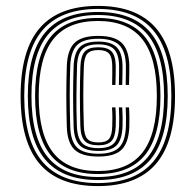

<svg xmlns="http://www.w3.org/2000/svg" viewBox="-20 -625 662 650"><path d="M311.2 5Q179.2 5 114.5 -70Q49.8 -145 49.8 -300Q49.8 -455 114.5 -530Q179.2 -605 311.2 -605Q443 -605 507.8 -530Q572.5 -455 572.5 -300Q572.5 -145 507.8 -70Q443 5 311.2 5ZM311.2 -5.2Q437 -5.2 498.6 -77.6Q560.2 -150 560.2 -300Q560.2 -450 498.6 -522.4Q437 -594.8 311.2 -594.8Q185.2 -594.8 123.6 -522.4Q62 -450 62 -300Q62 -150 123.6 -77.6Q185.2 -5.2 311.2 -5.2ZM311.2 -15.5Q191.2 -15.5 132.8 -85.2Q74.2 -155 74.2 -300Q74.2 -445 132.8 -514.8Q191.2 -584.5 311.2 -584.5Q431 -584.5 489.4 -514.8Q547.8 -445 547.8 -300Q547.8 -155 489.4 -85.2Q431 -15.5 311.2 -15.5ZM311.2 -25.8Q425 -25.8 480.2 -93Q535.5 -160.2 535.5 -300Q535.5 -439.8 480.2 -507Q425 -574.2 311.2 -574.2Q197.2 -574.2 141.9 -507Q86.5 -439.8 86.5 -300Q86.5 -160.2 141.9 -93Q197.2 -25.8 311.2 -25.8ZM311.2 -35.8Q203.2 -35.8 151 -100.5Q98.8 -165.2 98.8 -300Q98.8 -434.8 151 -499.5Q203.2 -564.2 311.2 -564.2Q419 -564.2 471.1 -499.5Q523.2 -434.8 523.2 -300Q523.2 -165.2 471.1 -100.5Q419 -35.8 311.2 -35.8ZM311.2 -46Q413 -46 462 -108.1Q511 -170.2 511 -300Q511 -429.8 462 -491.9Q413 -554 311.2 -554Q209.2 -554 160.1 -491.9Q111 -429.8 111 -300Q111 -170.2 160.1 -108.1Q209.2 -46 311.2 -46ZM313.2 -95Q257 -95 232.5 -118.2Q208 -141.5 206.2 -195.2Q204.5 -254 204.5 -302Q204.5 -350 206.2 -402Q208.2 -456.2 232.5 -479.9Q256.8 -503.5 312.8 -503.5Q367 -503.5 391.6 -480.4Q416.2 -457.2 417.8 -404Q417.8 -391.8 417.6 -375.2Q417.5 -358.8 416.8 -337.5H405.5Q406 -358.5 406.1 -374.9Q406.2 -391.2 406.2 -403.5Q405 -452 383.1 -472.9Q361.2 -493.8 312.8 -493.8Q262.8 -493.8 241.1 -472.5Q219.5 -451.2 217.8 -401.2Q216 -350 216 -302.1Q216 -254.2 217.8 -195.8Q219.2 -146.5 241.1 -125.5Q263 -104.5 313.2 -104.5Q361.5 -104.5 382.9 -125.4Q404.2 -146.2 406.2 -195.8Q406.8 -210.8 406.6 -226.9Q406.5 -243 405.5 -261.5H416.8Q418 -243 418.1 -227Q418.2 -211 417.8 -195.2Q415.5 -141.5 391.6 -118.2Q367.8 -95 313.2 -95ZM313.2 -114Q268.8 -114 249.8 -132.9Q230.8 -151.8 229.2 -196.5Q227.5 -254.5 227.5 -302.1Q227.5 -349.8 229.2 -400.8Q231 -446.2 249.8 -465.2Q268.5 -484.2 312.8 -484.2Q355.5 -484.2 374.6 -465.6Q393.8 -447 394.8 -403Q394.8 -390.8 394.6 -374.6Q394.5 -358.5 393.8 -337.5H382.5Q383 -358.2 383.1 -374.4Q383.2 -390.5 383.2 -402.8Q382.2 -442 366 -458.4Q349.8 -474.8 312.8 -474.8Q274 -474.8 258 -457.9Q242 -441 240.8 -400Q239.2 -349.5 238.8 -302.2Q238.2 -255 240.2 -198.8Q241.8 -157.8 258.1 -140.6Q274.5 -123.5 313.2 -123.5Q350 -123.5 365.8 -140Q381.5 -156.5 383.2 -196.8Q383.8 -210.8 383.6 -226.9Q383.5 -243 382.5 -261.5H393.8Q396 -227 394.8 -196Q392.8 -151.2 374.4 -132.6Q356 -114 313.2 -114ZM313.2 -133.2Q280.2 -133.2 266.6 -148Q253 -162.8 252 -199Q250.5 -255 250.5 -302.2Q250.5 -349.5 252.2 -399.5Q253.5 -435.8 266.9 -450.4Q280.2 -465 312.8 -465Q344.2 -465 357.6 -450.9Q371 -436.8 371.8 -402.2Q371.8 -389.2 371.6 -373.4Q371.5 -357.5 370.8 -337.5H359.5Q360.5 -378 360 -401.8Q359.8 -431.8 349.1 -443.6Q338.5 -455.5 312.8 -455.5Q286 -455.5 275.4 -443Q264.8 -430.5 263.8 -398.8Q262 -349.2 262 -302.1Q262 -255 263.8 -199Q264.8 -167.5 275.5 -155.1Q286.2 -142.8 313.2 -142.8Q338.8 -142.8 349 -154.8Q359.2 -166.8 360 -197.5Q360.5 -211.5 360.5 -227.1Q360.5 -242.8 359.2 -261.5H370.8Q372 -243 372.1 -226.6Q372.2 -210.2 371.8 -197.2Q370.5 -161.8 357.4 -147.5Q344.2 -133.2 313.2 -133.2Z"/></svg>

Font: Big Shoulders Inline Display SemiBold
Style: Regular
Weight: 600
Designer: Patric King
Foundry: XO Type Co
Version: Version 1.000